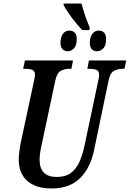

<svg xmlns="http://www.w3.org/2000/svg" viewBox="-20 -1056 734 1086"><path d="M445 -886Q416 -916 386 -956Q356 -996 340 -1027V-1036H441Q449 -1005 461.5 -968Q474 -931 488 -899L485 -886ZM364 -766Q345 -766 333.5 -778Q322 -790 322 -814Q322 -845 335.5 -864Q349 -883 372 -883Q391 -883 402.5 -871.5Q414 -860 414 -836Q414 -797 397.5 -781.5Q381 -766 364 -766ZM530 -766Q488 -766 488 -814Q488 -845 502 -864Q516 -883 538 -883Q557 -883 568.5 -871.5Q580 -860 580 -836Q580 -797 563.5 -781.5Q547 -766 530 -766ZM273 10Q182 10 134 -33Q86 -76 86 -154Q86 -173 90 -203.5Q94 -234 98 -252L172 -597Q178 -625 178 -632Q178 -655 162 -661Q146 -667 121 -667H111L121 -714H393L384 -667H373Q346 -667 324 -655.5Q302 -644 293 -601L218 -248Q212 -223 208 -198.5Q204 -174 204 -153Q204 -55 301 -55Q350 -55 380.5 -77.5Q411 -100 429 -140Q447 -180 458 -232L536 -601Q541 -621 541 -632Q541 -655 525 -661Q509 -667 484 -667H474L483 -714H694L684 -667H673Q648 -667 625.5 -655.5Q603 -644 594 -600L513 -211Q492 -106 432.5 -48Q373 10 273 10Z"/></svg>

Font: Noto Serif ExtraCondensed SemiBold
Style: Italic
Weight: 600
Width: 2
Italic angle: -12°
Designer: Monotype Design Team
Foundry: Monotype Imaging Inc.
Version: Version 2.013